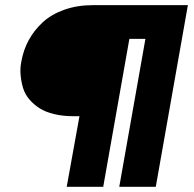

<svg xmlns="http://www.w3.org/2000/svg" viewBox="-20 -722 748 742"><path d="M338.9 -702.1H706.1L582 0H440.9L542 -571.8H480L378.9 0H237.8L287.1 -272.9H264.2Q223.1 -272.9 189.5 -281Q155.8 -289.1 132.8 -303.7Q109.9 -318.4 93 -338.4Q76.2 -358.4 69.1 -382.1Q62 -405.8 59.6 -432.4Q57.1 -459 63 -486.8Q70.8 -529.8 91.3 -567.4Q111.8 -605 145 -635.7Q178.2 -666.5 228.3 -684.3Q278.3 -702.1 338.9 -702.1Z"/></svg>

Font: Poppins
Style: Bold Italic
Weight: 700
Italic angle: -10°
Designer: Ninad Kale (Devanagari), Jonny Pinhorn (Latin)
Foundry: Indian Type Foundry
Version: Version 3.200;PS 1.000;hotconv 16.6.54;makeotf.lib2.5.65590